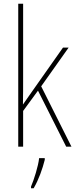

<svg xmlns="http://www.w3.org/2000/svg" viewBox="-20 -780 403 1021"><path d="M103 -368V-760H77V0H103V-190L182 -298L332 0H360L199 -321L345 -527H315L141 -280C126 -259 118 -247 102 -224C103 -275 103 -316 103 -368ZM218 70V61H188C184 102 160 178 145 212V221H159C186 175 206 118 218 70Z"/></svg>

Font: Noto Sans Khmer UI Condensed Thin
Style: Regular
Weight: 100
Width: 3
Designer: Danh Hong and the Monotype Design Team
Foundry: Monotype Imaging Inc.
Version: Version 2.002